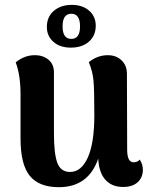

<svg xmlns="http://www.w3.org/2000/svg" viewBox="-20 -759 624 794"><path d="M425.8 -530.8Q460 -530.8 482.4 -509.8Q504.9 -488.8 504.9 -453.1L505.9 -140.1Q505.9 -87.9 532.2 -87.9Q549.3 -87.9 558.1 -99.1Q570.8 -78.6 570.8 -57.1Q570.8 -24.9 549.3 -5.4Q527.8 14.2 488.8 14.2Q442.9 14.2 416 -15.4Q389.2 -44.9 386.2 -103Q345.7 15.1 223.1 15.1Q141.6 15.1 103.3 -31.7Q64.9 -78.6 64.9 -186V-370.1Q64.9 -448.2 44.9 -501Q80.6 -530.8 124 -530.8Q158.7 -530.8 180.9 -511.7Q203.1 -492.7 203.1 -460V-208Q203.1 -123.5 217 -85.7Q231 -47.9 270 -47.9Q316.4 -47.9 343.3 -107.9Q370.1 -168 370.1 -282.2Q370.1 -387.7 366.7 -425.3Q363.3 -462.9 347.2 -502Q383.3 -530.8 425.8 -530.8ZM173.8 -647.9Q173.8 -689 202.4 -713.9Q231 -738.8 276.9 -738.8Q321.3 -738.8 348.6 -714.8Q376 -690.9 376 -651.9Q375.5 -610.8 347.2 -586.4Q318.8 -562 272.9 -562Q228.5 -562 201.2 -585.7Q173.8 -609.4 173.8 -647.9ZM238.8 -649.9Q238.8 -598.1 274.9 -598.1Q311 -598.1 311 -649.9Q311 -702.1 274.9 -702.1Q238.8 -702.1 238.8 -649.9Z"/></svg>

Font: Arima
Style: Bold
Weight: 700
Designer: Joana Correia and Natanael Gama
Foundry: NDISCOVER
Version: Version 1.100;Glyphs 3.1.2 (3151)